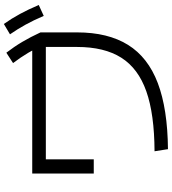

<svg xmlns="http://www.w3.org/2000/svg" viewBox="31 -889 876 978"><g transform="rotate(-90 469.0 -400.0)"><path d="M493.2 -92.8C415.7 -65.4 313.8 -51.4 187.5 -50.8L198.2 17.6C335 16.3 447.1 -1 534.7 -34.2C622.2 -67.4 687.2 -118 729.5 -186C771.8 -254.1 793 -340.5 793 -445.3V-631.8L770.5 -673.8H74.2V-360.4H146.5V-604.5H718.8V-445.3C718.8 -352.9 700.5 -277.8 664.1 -220.2C627.6 -162.6 570.6 -120.1 493.2 -92.8ZM689 -694.3C704.9 -667.6 721 -637 737.3 -602.5L793 -631.8C777.3 -665.7 761.2 -696.6 744.6 -724.6C728 -752.6 709.6 -779.6 689.5 -805.7L636.7 -771.5C655.6 -746.7 673 -721 689 -694.3ZM832 -708.5C847 -681.5 862 -650.4 877 -615.2L932.6 -640.6C917.6 -675.8 902.5 -707.5 887.2 -735.8C871.9 -764.2 854.8 -791.7 835.9 -818.4L783.2 -787.1C800.8 -761.7 817.1 -735.5 832 -708.5Z"/></g></svg>

Font: Pretendard Variable
Style: Regular
Weight: 400
Designer: Base glyphs from Inter by Rasmus Andersson; Hangeul glyphs from Noto Sans CJK(Source Han Sans) by Jang Soo-young and Kan
Foundry: Kil Hyung-jin
Version: Version 1.309;Glyphs 3.2 (3225)